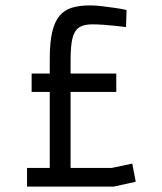

<svg xmlns="http://www.w3.org/2000/svg" viewBox="-20 -690 600 710"><path d="M80 0V-69H164V-350H97V-418H164V-473Q164 -533 173 -571.5Q182 -610 200 -631.5Q218 -653 246 -661.5Q274 -670 313 -670Q333 -670 358 -667Q383 -664 407 -660.5Q431 -657 448 -653L446 -590Q429 -592 406.5 -594.5Q384 -597 361 -598.5Q338 -600 321 -600Q290 -600 272.5 -588.5Q255 -577 248 -548.5Q241 -520 241 -468V-418H410V-350H241V-69H393L469 -85L482 -18L401 0Z"/></svg>

Font: Cairo
Style: Regular
Weight: 400
Designer: Mohamed Gaber, Accademia di Belle Arti di Urbino
Foundry: Kief Type Foundry, Accademia di Belle Arti di Urbino
Version: Version 3.120